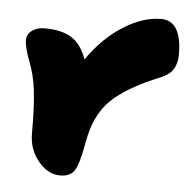

<svg xmlns="http://www.w3.org/2000/svg" viewBox="-44 -550 626 621"><g transform="rotate(5 269.0 -239.5)"><path d="M172.9 26.9Q133.3 26.9 102.1 -11Q70.8 -48.8 70.8 -100.1Q70.8 -188 64.7 -239.3Q58.6 -290.5 42 -332Q24.9 -377 24.9 -399.9Q24.9 -418.9 41.3 -430.9Q57.6 -442.9 82 -442.9Q137.2 -442.9 169.4 -422.9Q201.7 -402.8 219.2 -354Q267.6 -424.3 331.5 -465.1Q395.5 -505.9 455.1 -505.9Q522 -505.9 522 -395Q522 -369.1 510.7 -349.6Q499.5 -330.1 467.8 -316.9Q418.5 -296.9 382.8 -276.6Q347.2 -256.3 323.2 -235.8Q299.3 -215.3 283.7 -190.4Q268.1 -165.5 259.5 -140.1Q251 -114.7 245.1 -81.1Q233.4 -16.1 219.7 5.4Q206.1 26.9 172.9 26.9Z"/></g></svg>

Font: Shantell Sans Irregular Bouncy
Style: Regular
Weight: 800
Designer: Stephen Nixon, Anya Danilova, Shantell Martin
Foundry: Arrow Type
Version: Version 1.006;[9816181b4]